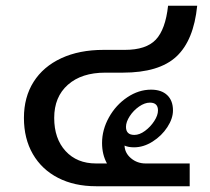

<svg xmlns="http://www.w3.org/2000/svg" viewBox="-20 -646 729 666"><path d="M485 -79H638V0H313Q238 0 181.5 -29Q125 -58 94 -111.5Q63 -165 63 -237Q63 -309 96.5 -362Q130 -415 192.5 -444Q255 -473 339 -473H413Q487 -473 520.5 -508.5Q554 -544 563 -626H664Q652 -506 592 -450Q532 -394 406 -394H345Q263 -394 215.5 -352Q168 -310 168 -237Q168 -165 207.5 -122Q247 -79 313 -79H351Q334 -110 334 -150Q334 -196 358 -239Q382 -282 421.5 -308.5Q461 -335 504 -335Q540 -335 560 -316Q580 -297 580 -263Q580 -235 560.5 -205Q541 -175 509.5 -155Q478 -135 445 -135Q425 -135 412 -141Q413 -115 434.5 -97Q456 -79 485 -79ZM417 -206Q417 -178 446 -178Q464 -178 483 -192Q502 -206 515 -226Q528 -246 528 -263Q528 -290 500 -290Q482 -290 462.5 -276.5Q443 -263 430 -243Q417 -223 417 -206Z"/></svg>

Font: KoHo SemiBold
Style: Regular
Weight: 600
Designer: Cadson Demak & Katatrad Team
Foundry: Cadson Demak Co.,Ltd.
Version: Version 1.000; ttfautohint (v1.6)